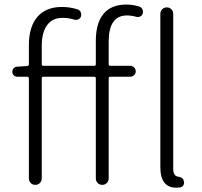

<svg xmlns="http://www.w3.org/2000/svg" viewBox="-20 -828 904 860"><path d="M401.4 -533.2Q409.2 -533.2 409.2 -540V-644.5Q409.2 -724.6 443.8 -766.1Q478.5 -807.6 545.9 -807.6Q574.2 -807.6 603.5 -798.8Q613.3 -795.9 617.7 -786.6Q622.1 -777.3 619.1 -766.6Q616.2 -757.8 607.4 -753.9Q598.6 -750 589.8 -752.9Q568.4 -758.8 548.8 -758.8Q466.8 -758.8 466.8 -641.6V-540Q466.8 -533.2 474.6 -533.2H563.5Q573.2 -533.2 580.6 -525.9Q587.9 -518.6 587.9 -508.3Q587.9 -498 580.6 -491.2Q573.2 -484.4 563.5 -484.4H474.6Q466.8 -484.4 466.8 -476.6V-29.3Q466.8 -16.6 458.5 -8.3Q450.2 0 438 0Q425.8 0 417.5 -8.3Q409.2 -16.6 409.2 -29.3V-476.6Q409.2 -484.4 401.4 -484.4H174.8Q167 -484.4 167 -476.6V-29.3Q167 -16.6 158.7 -8.3Q150.4 0 138.2 0Q126 0 117.7 -8.3Q109.4 -16.6 109.4 -29.3V-476.6Q109.4 -484.4 101.6 -484.4H56.6Q47.9 -484.4 41.5 -490.7Q35.2 -497.1 35.2 -506.3Q35.2 -515.6 41.5 -522.5Q47.9 -529.3 56.6 -529.3L101.6 -532.2Q109.4 -533.2 109.4 -540V-626Q109.4 -709 147.9 -752.9Q186.5 -796.9 257.8 -796.9Q292 -796.9 327.1 -786.1Q336.9 -783.2 341.3 -773.9Q345.7 -764.6 342.8 -754.9Q339.8 -745.1 330.6 -741.2Q321.3 -737.3 312.5 -740.2Q287.1 -748 259.8 -748Q214.8 -748 190.9 -715.3Q167 -682.6 167 -622.1V-540Q167 -533.2 174.8 -533.2ZM776.4 -37.1Q800.8 -34.2 803.7 -15.6Q804.7 -13.7 804.7 -10.7Q804.7 -3.9 800.8 2.9Q794.9 10.7 785.2 11.7Q778.3 12.7 769.5 12.7Q698.2 12.7 698.2 -79.1V-765.6Q698.2 -778.3 706.5 -786.6Q714.8 -794.9 727.1 -794.9Q739.3 -794.9 747.6 -786.6Q755.9 -778.3 755.9 -765.6V-73.2Q755.9 -40 776.4 -37.1Z"/></svg>

Font: Gen Jyuu Gothic Light
Style: Regular
Weight: 200
Designer: [Source Han Sans]
Ryoko NISHIZUKA  (kana & ideographs); Paul D. Hunt (Latin, Greek & Cyrillic); Wenlong ZHANG  (bopomofo
Version: Version 1.002.20150607